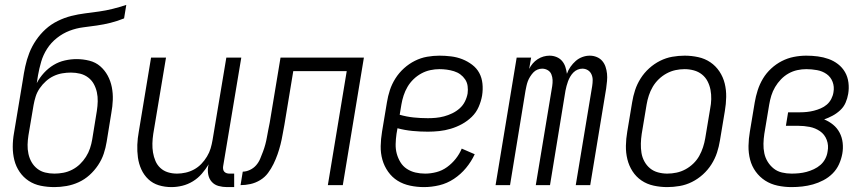

<svg xmlns="http://www.w3.org/2000/svg" viewBox="-20 -755 3540 783"><path d="M202 8Q173 8 146 2.5Q119 -3 97 -17.5Q75 -32 60 -54Q45 -76 38.5 -102Q32 -128 32 -156Q32 -184 37 -212L73 -428Q77 -456 83 -484Q89 -512 99.5 -539Q110 -566 127 -591Q144 -616 166 -636Q188 -656 215.5 -669.5Q243 -683 271 -690Q299 -697 327 -700.5Q355 -704 383.5 -708Q412 -712 440 -719Q468 -726 495 -735L486 -680Q459 -669 431 -662Q403 -655 375 -651Q347 -647 319 -643.5Q291 -640 263.5 -629.5Q236 -619 212 -600Q188 -581 172 -556Q156 -531 148 -503.5Q140 -476 135 -448L130 -416Q142 -439 159.5 -458Q177 -477 198.5 -490Q220 -503 244.5 -508.5Q269 -514 292 -514Q319 -514 344.5 -507.5Q370 -501 388.5 -485Q407 -469 419 -447Q431 -425 436 -399.5Q441 -374 440 -347.5Q439 -321 434 -294L415 -177Q411 -152 403 -128Q395 -104 380 -81.5Q365 -59 345 -41Q325 -23 301 -12Q277 -1 251.5 3.5Q226 8 202 8ZM202 -47Q220 -47 238.5 -50.5Q257 -54 274.5 -63Q292 -72 306 -85.5Q320 -99 330.5 -115.5Q341 -132 347 -150Q353 -168 356 -186L375 -303Q378 -322 378.5 -341.5Q379 -361 375 -379Q371 -397 362.5 -412.5Q354 -428 339.5 -439Q325 -450 307 -454.5Q289 -459 269 -459Q252 -459 234 -456Q216 -453 199 -445Q182 -437 167.5 -424Q153 -411 142 -395Q131 -379 125.5 -361.5Q120 -344 117 -327L96 -203Q93 -184 92.5 -165Q92 -146 96 -127.5Q100 -109 109 -93.5Q118 -78 132 -67Q146 -56 164 -51.5Q182 -47 202 -47Z M679 8Q652 8 627.5 0.5Q603 -7 585 -24Q567 -41 556.5 -64Q546 -87 542.5 -112.5Q539 -138 540 -164.5Q541 -191 546 -218L596 -520H657L605 -209Q602 -189 601.5 -170Q601 -151 604 -133Q607 -115 614 -98.5Q621 -82 634 -70Q647 -58 664.5 -52.5Q682 -47 702 -47Q719 -47 737 -51Q755 -55 771.5 -64Q788 -73 801 -86.5Q814 -100 824 -116.5Q834 -133 839 -150Q844 -167 847 -185L903 -520H964L890 -77Q889 -71 890 -65Q891 -59 894.5 -55Q898 -51 903.5 -49Q909 -47 915 -47H935V8H906Q888 8 871.5 3.5Q855 -1 844 -13Q833 -25 829.5 -42Q826 -59 829 -77L831 -85Q819 -65 803 -46.5Q787 -28 766.5 -15.5Q746 -3 723.5 2.5Q701 8 679 8Z M1317 0 1394 -465H1176L1140 -247Q1136 -227 1132.5 -206.5Q1129 -186 1124 -166Q1119 -146 1112 -126Q1105 -106 1095.5 -86.5Q1086 -67 1073 -49.5Q1060 -32 1041 -20.5Q1022 -9 1001.5 -4.5Q981 0 961 0L970 -55Q984 -55 999 -62Q1014 -69 1024.5 -81Q1035 -93 1041 -107.5Q1047 -122 1052.5 -136.5Q1058 -151 1062 -166Q1066 -181 1068.5 -195.5Q1071 -210 1074 -225Q1077 -240 1080 -255L1124 -520H1464L1378 0Z M1709 8Q1680 8 1652 2Q1624 -4 1601.5 -18Q1579 -32 1563 -54.5Q1547 -77 1539.5 -103.5Q1532 -130 1532.5 -159Q1533 -188 1538 -218L1558 -338Q1562 -363 1570 -387.5Q1578 -412 1592.5 -435Q1607 -458 1627.5 -476.5Q1648 -495 1672 -507Q1696 -519 1721.5 -523.5Q1747 -528 1772 -528Q1796 -528 1820 -525Q1844 -522 1865.5 -513.5Q1887 -505 1905.5 -491Q1924 -477 1934.5 -457.5Q1945 -438 1947.5 -414Q1950 -390 1946 -365Q1942 -342 1932 -319Q1922 -296 1904 -278.5Q1886 -261 1864 -249Q1842 -237 1818.5 -230Q1795 -223 1771.5 -220.5Q1748 -218 1725 -218Q1693 -218 1662 -221Q1631 -224 1601 -232L1597 -209Q1594 -188 1593.5 -167.5Q1593 -147 1598 -128.5Q1603 -110 1613 -93.5Q1623 -77 1639 -66.5Q1655 -56 1674 -51.5Q1693 -47 1714 -47Q1736 -47 1759.5 -53Q1783 -59 1803 -73.5Q1823 -88 1838.5 -107.5Q1854 -127 1863 -149L1916 -126Q1902 -96 1880.5 -70Q1859 -44 1831 -25.5Q1803 -7 1771.5 0.5Q1740 8 1709 8ZM1725 -273Q1741 -273 1757.5 -274.5Q1774 -276 1791 -280.5Q1808 -285 1824.5 -293Q1841 -301 1854.5 -313Q1868 -325 1876 -341Q1884 -357 1887 -374Q1889 -389 1887 -404Q1885 -419 1877 -431Q1869 -443 1857.5 -451.5Q1846 -460 1831.5 -464.5Q1817 -469 1802 -471Q1787 -473 1772 -473Q1754 -473 1735 -469Q1716 -465 1698.5 -455.5Q1681 -446 1666.5 -432Q1652 -418 1642 -401Q1632 -384 1626 -365.5Q1620 -347 1617 -329L1610 -287Q1638 -279 1666.5 -276Q1695 -273 1725 -273Z M2001 0 2087 -520H2146L2138 -474Q2144 -486 2152.5 -496Q2161 -506 2172.5 -513.5Q2184 -521 2196.5 -524.5Q2209 -528 2221 -528Q2236 -528 2249.5 -522.5Q2263 -517 2272 -506.5Q2281 -496 2285.5 -482.5Q2290 -469 2292 -454Q2297 -469 2306.5 -482.5Q2316 -496 2328 -506.5Q2340 -517 2355 -522.5Q2370 -528 2385 -528Q2400 -528 2413.5 -522.5Q2427 -517 2436 -506.5Q2445 -496 2449.5 -482.5Q2454 -469 2455.5 -454.5Q2457 -440 2455.5 -424.5Q2454 -409 2452 -394L2387 0H2328L2395 -404Q2397 -417 2397 -429Q2397 -441 2392 -452Q2387 -463 2377 -469Q2367 -475 2355 -475Q2345 -475 2335.5 -471Q2326 -467 2318.5 -459.5Q2311 -452 2305.5 -442.5Q2300 -433 2296.5 -423.5Q2293 -414 2290.5 -404.5Q2288 -395 2286 -385L2223 0H2165L2232 -404Q2234 -417 2233.5 -429Q2233 -441 2228.5 -452Q2224 -463 2213.5 -469Q2203 -475 2191 -475Q2181 -475 2171.5 -471Q2162 -467 2155 -459.5Q2148 -452 2142 -442.5Q2136 -433 2132.5 -423.5Q2129 -414 2127 -404.5Q2125 -395 2123 -385L2060 0Z M2701 8Q2673 8 2645.5 2Q2618 -4 2596 -19Q2574 -34 2559.5 -56.5Q2545 -79 2538.5 -105.5Q2532 -132 2532.5 -160.5Q2533 -189 2538 -218L2558 -338Q2562 -363 2570 -387.5Q2578 -412 2592.5 -435Q2607 -458 2627.5 -476.5Q2648 -495 2672 -507Q2696 -519 2721.5 -523.5Q2747 -528 2772 -528Q2800 -528 2827.5 -522Q2855 -516 2877 -501Q2899 -486 2914 -463.5Q2929 -441 2935.5 -414.5Q2942 -388 2941.5 -359.5Q2941 -331 2936 -302L2916 -182Q2912 -157 2904 -132.5Q2896 -108 2881.5 -85Q2867 -62 2846.5 -43.5Q2826 -25 2802 -13Q2778 -1 2752 3.5Q2726 8 2701 8ZM2701 -47Q2720 -47 2739 -51Q2758 -55 2775.5 -64.5Q2793 -74 2807.5 -88Q2822 -102 2831.5 -119Q2841 -136 2847 -154.5Q2853 -173 2856 -191L2876 -311Q2880 -331 2880.5 -350.5Q2881 -370 2877.5 -388.5Q2874 -407 2865.5 -423.5Q2857 -440 2842.5 -451.5Q2828 -463 2809.5 -468Q2791 -473 2772 -473Q2753 -473 2734.5 -469Q2716 -465 2698.5 -455.5Q2681 -446 2666.5 -432Q2652 -418 2642 -401Q2632 -384 2626 -365.5Q2620 -347 2617 -329L2597 -209Q2594 -189 2593.5 -169.5Q2593 -150 2596 -131.5Q2599 -113 2608 -96.5Q2617 -80 2631 -68.5Q2645 -57 2663.5 -52Q2682 -47 2701 -47Z M3208 8Q3179 8 3151 2Q3123 -4 3100.5 -18.5Q3078 -33 3062 -55Q3046 -77 3039 -104Q3032 -131 3032.5 -160Q3033 -189 3038 -218L3058 -338Q3062 -362 3070 -387Q3078 -412 3091.5 -434.5Q3105 -457 3125 -475.5Q3145 -494 3168.5 -506Q3192 -518 3217.5 -523Q3243 -528 3268 -528Q3292 -528 3315 -525Q3338 -522 3359 -514.5Q3380 -507 3397.5 -493.5Q3415 -480 3426 -461Q3437 -442 3440 -418.5Q3443 -395 3439 -372Q3436 -354 3428.5 -336.5Q3421 -319 3406.5 -305.5Q3392 -292 3375 -283Q3358 -274 3341 -268Q3361 -260 3377.5 -246.5Q3394 -233 3404 -214Q3414 -195 3416.5 -172.5Q3419 -150 3415 -128Q3411 -106 3401.5 -85Q3392 -64 3375.5 -47.5Q3359 -31 3338 -20Q3317 -9 3295.5 -3Q3274 3 3252 5.5Q3230 8 3208 8ZM3208 -47Q3223 -47 3238.5 -48.5Q3254 -50 3269 -54Q3284 -58 3299 -65Q3314 -72 3326 -82.5Q3338 -93 3345.5 -107.5Q3353 -122 3355 -137Q3360 -162 3351.5 -184.5Q3343 -207 3324 -220Q3305 -233 3282 -237.5Q3259 -242 3234 -242H3185L3194 -297H3243Q3257 -297 3271 -298.5Q3285 -300 3299 -303.5Q3313 -307 3327 -313Q3341 -319 3352 -328.5Q3363 -338 3370 -351.5Q3377 -365 3379 -379Q3383 -401 3375.5 -421Q3368 -441 3351 -453Q3334 -465 3312 -469Q3290 -473 3268 -473Q3250 -473 3231.5 -469Q3213 -465 3196 -455.5Q3179 -446 3165 -431.5Q3151 -417 3141 -400Q3131 -383 3125.5 -365Q3120 -347 3117 -329L3097 -209Q3094 -189 3093.5 -169Q3093 -149 3097 -130Q3101 -111 3111 -95Q3121 -79 3135.5 -67.5Q3150 -56 3169 -51.5Q3188 -47 3208 -47Z"/></svg>

Font: Iosevka Light
Style: Italic
Weight: 300
Italic angle: -9°
Monospace: yes
Designer: Belleve Invis
Foundry: Belleve Invis
Version: Version 32.5.0; ttfautohint (v1.8.4)